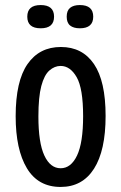

<svg xmlns="http://www.w3.org/2000/svg" viewBox="-20 -727 480 760"><path d="M220 13Q131 13 86.5 -61Q42 -135 42 -267Q42 -406 89 -473.5Q136 -541 221 -541Q306 -541 352 -473.5Q398 -406 398 -268Q398 -131 352 -59Q306 13 220 13ZM220 -61Q261 -61 285 -111.5Q309 -162 309 -267Q309 -377 283.5 -421.5Q258 -466 220 -466Q196 -466 175.5 -448Q155 -430 143.5 -386.5Q132 -343 132 -266Q132 -162 155.5 -111.5Q179 -61 220 -61ZM296 -615Q271 -615 257.5 -626Q244 -637 244 -661Q244 -685 257.5 -696Q271 -707 296 -707Q349 -707 349 -661Q349 -615 296 -615ZM141 -615Q88 -615 88 -661Q88 -707 141 -707Q194 -707 194 -661Q194 -615 141 -615Z"/></svg>

Font: Bricolage Grotesque 10pt Condensed
Style: Regular
Weight: 400
Width: 3
Designer: Mathieu Triay
Foundry: Atelier Triay
Version: Version 1.000; ttfautohint (v1.8.4.7-5d5b);gftools[0.9.29]